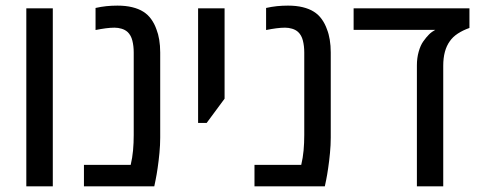

<svg xmlns="http://www.w3.org/2000/svg" viewBox="-20 -660 1700 680"><path d="M73.2 0V-630.4H167V0Z M277.3 0V-76.2H442.9Q448.7 -100.6 451.2 -127Q453.6 -153.3 453.6 -181.6V-474.1Q453.6 -497.1 448.7 -516.4Q443.8 -535.6 431.6 -546.9Q422.9 -554.7 410.6 -558.3Q398.4 -562 385.7 -562Q371.6 -562 354.7 -559.8Q337.9 -557.6 318.4 -553.7V-631.8Q337.9 -636.2 356.9 -638.2Q376 -640.1 396 -640.1Q425.3 -640.1 448.2 -634.5Q471.2 -628.9 487.3 -618.7Q503.9 -608.4 515.6 -592Q527.3 -575.7 534.2 -555.7Q540.5 -540 543.9 -519.3Q547.4 -498.5 547.4 -474.1V-172.4Q547.4 -146.5 544.7 -118.2Q542 -89.8 538.3 -64.9Q534.7 -40 531.2 -23.4L526.4 0Z M681.6 -224.6V-630.4H775.4V-310.5L711.9 -224.6Z M881.3 0V-76.2H1046.9Q1052.7 -100.6 1055.2 -127Q1057.6 -153.3 1057.6 -181.6V-474.1Q1057.6 -497.1 1052.7 -516.4Q1047.9 -535.6 1035.6 -546.9Q1026.9 -554.7 1014.6 -558.3Q1002.4 -562 989.7 -562Q975.6 -562 958.7 -559.8Q941.9 -557.6 922.4 -553.7V-631.8Q941.9 -636.2 960.9 -638.2Q980 -640.1 1000 -640.1Q1029.3 -640.1 1052.2 -634.5Q1075.2 -628.9 1091.3 -618.7Q1107.9 -608.4 1119.6 -592Q1131.3 -575.7 1138.2 -555.7Q1144.5 -540 1147.9 -519.3Q1151.4 -498.5 1151.4 -474.1V-172.4Q1151.4 -146.5 1148.7 -118.2Q1146 -89.8 1142.3 -64.9Q1138.7 -40 1135.3 -23.4L1130.4 0Z M1456.5 0V-428.7Q1456.5 -454.6 1462.9 -477.1Q1469.2 -499.5 1479 -513.2Q1489.7 -528.3 1499.3 -537.8Q1508.8 -547.4 1521.5 -554.2H1232.4V-630.4H1642.6V-561Q1619.1 -552.7 1601.3 -541Q1583.5 -529.3 1573.2 -514.2Q1549.8 -481.9 1549.8 -427.2V0Z"/></svg>

Font: Open Sans SemiCondensed Medium
Style: Regular
Weight: 500
Width: 4
Designer: Monotype Design Team
Foundry: Monotype Imaging Inc.
Version: Version 3.000